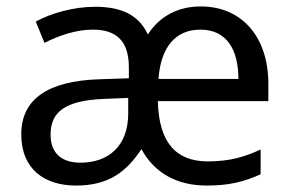

<svg xmlns="http://www.w3.org/2000/svg" viewBox="-20 -566 904 596"><path d="M603 -546C531 -546 474 -514 439 -459C411 -519 358 -545 275 -545C209 -545 138 -525 91 -499L118 -433C162 -455 215 -474 268 -474C336 -474 380 -444 380 -357V-323L290 -320C125 -315 46 -256 46 -149C46 -40 119 10 216 10C319 10 373 -34 419 -103C460 -28 530 10 622 10C689 10 736 -1 789 -25V-102C738 -78 691 -65 625 -65C526 -65 473 -124 470 -252H813V-306C813 -449 733 -546 603 -546ZM602 -474C683 -474 720 -413 720 -321H472C479 -420 525 -474 602 -474ZM303 -259 378 -262V-214C378 -110 314 -61 230 -61C174 -61 137 -88 137 -148C137 -216 178 -254 303 -259Z"/></svg>

Font: Noto Sans Runic
Style: Regular
Weight: 400
Designer: Monotype Design Team
Foundry: Monotype Imaging Inc.
Version: Version 2.002